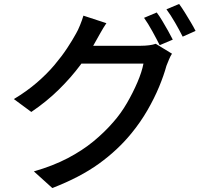

<svg xmlns="http://www.w3.org/2000/svg" viewBox="-20 -871 1040 969"><path d="M771 -808Q784 -791 799 -766Q814 -741 828 -716Q842 -691 852 -671L786 -643Q771 -673 749 -713Q727 -753 707 -781ZM884 -851Q898 -832 913.5 -807Q929 -782 943.5 -757.5Q958 -733 967 -715L902 -686Q886 -718 863.5 -757Q841 -796 820 -824ZM848 -600Q840 -588 833 -571Q826 -554 820 -539Q807 -491 783 -433Q759 -375 724 -314.5Q689 -254 644 -199Q575 -114 479.5 -45Q384 24 244 78L151 -6Q248 -34 321.5 -72.5Q395 -111 451.5 -157.5Q508 -204 552 -255Q590 -298 620.5 -350.5Q651 -403 673.5 -455.5Q696 -508 704 -550H348L386 -640Q399 -640 430.5 -640Q462 -640 502.5 -640Q543 -640 582.5 -640Q622 -640 651.5 -640Q681 -640 691 -640Q712 -640 732 -642.5Q752 -645 766 -650ZM517 -754Q502 -732 487.5 -706Q473 -680 465 -666Q434 -608 386.5 -544Q339 -480 277 -419Q215 -358 138 -306L50 -371Q115 -410 166 -454Q217 -498 254.5 -542.5Q292 -587 319 -628Q346 -669 364 -702Q373 -717 384 -744Q395 -771 401 -792Z"/></svg>

Font: Noto Sans SC Thin Medium
Style: Regular
Weight: 500
Version: Version 2.004-H2;hotconv 1.0.118;makeotfexe 2.5.65603